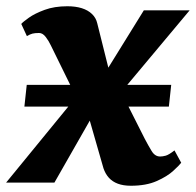

<svg xmlns="http://www.w3.org/2000/svg" viewBox="-56 -584 627 614"><path d="M362.5 10Q338.5 10 321 3.5Q303.5 -3 292.2 -15.5Q281 -28 275 -45.5L212.5 -263L263.5 -255L118 0H-36.5L229 -324.5L216 -216L106.5 -439Q100 -453 90.2 -465.8Q80.5 -478.5 69 -478.5Q55.5 -478.5 47.8 -476.5Q40 -474.5 30 -468.5L12 -507.5Q17.5 -514 36.5 -527.5Q55.5 -541 86.8 -552.5Q118 -564 159.5 -564Q185.5 -564 205.5 -557.8Q225.5 -551.5 238.2 -539.2Q251 -527 255 -509.5L306.5 -303.5L256 -312L404 -551H550.5L289.5 -239L302.5 -347L407 -140Q418 -119 428.8 -101.2Q439.5 -83.5 456 -83.5Q464 -83.5 474 -86.2Q484 -89 502 -103L523.5 -63.5Q517.5 -55.5 498.2 -37.8Q479 -20 445.2 -5Q411.5 10 362.5 10ZM22 -243 29.5 -312.5H491.5L484 -243Z"/></svg>

Font: Merriweather 28pt Black
Style: Italic
Weight: 900
Italic angle: -7.8°
Version: Version 2.101